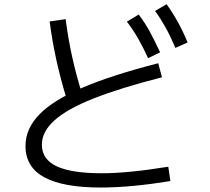

<svg xmlns="http://www.w3.org/2000/svg" viewBox="-20 -838 978 893"><path d="M98.6 -159.2Q98.6 -239.3 163.1 -305.7Q227.5 -372.1 363.3 -430.2Q499 -488.3 715.8 -543.9L733.4 -478.5Q538.1 -428.7 415 -379.9Q292 -331.1 233.4 -278.3Q174.8 -225.6 174.8 -165Q174.8 -96.7 243.7 -64.5Q312.5 -32.2 452.1 -32.2Q514.6 -32.2 589.8 -39.6Q665 -46.9 762.7 -62.5L772.5 3.9Q684.6 18.6 602.1 26.4Q519.5 34.2 448.2 34.2Q274.4 34.2 186.5 -13.2Q98.6 -60.5 98.6 -159.2ZM210.9 -738.3 285.2 -749Q296.9 -659.2 315.4 -574.7Q334 -490.2 361.3 -402.3L288.1 -383.8Q260.7 -474.6 241.7 -561Q222.7 -647.5 210.9 -738.3ZM570.3 -737.3 625 -770.5Q653.3 -733.4 675.3 -693.4Q697.3 -653.3 724.6 -594.7L668.9 -567.4Q644.5 -620.1 621.6 -660.2Q598.6 -700.2 570.3 -737.3ZM701.2 -787.1 754.9 -818.4Q784.2 -777.3 807.6 -734.9Q831.1 -692.4 852.5 -640.6L795.9 -615.2Q772.5 -669.9 750 -710.4Q727.5 -751 701.2 -787.1Z"/></svg>

Font: Pretendard JP Variable
Style: Regular
Weight: 400
Designer: Base glyphs from Inter by Rasmus Andersson; Hangul glyphs from Noto Sans CJK(Source Han Sans) by Jang Soo-young and Kang
Foundry: Kil Hyung-jin
Version: Version 1.307;Glyphs 3.2 (3192)